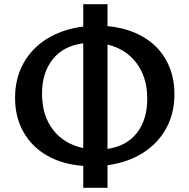

<svg xmlns="http://www.w3.org/2000/svg" viewBox="-20 -788 905 918"><path d="M494 2V110H378V5Q278 -2 204.5 -44.5Q131 -87 91.5 -158Q52 -229 52 -320Q52 -413 92.5 -486Q133 -559 207 -604Q281 -649 378 -661V-768H494V-663Q592 -654 664.5 -611.5Q737 -569 775.5 -498.5Q814 -428 814 -338Q814 -246 774.5 -174Q735 -102 662.5 -56.5Q590 -11 494 2ZM378 -80V-581Q284 -569 232.5 -505Q181 -441 181 -340Q181 -235 234 -167Q287 -99 378 -80ZM684 -316Q684 -418 633 -486Q582 -554 494 -575V-76Q586 -90 635 -153Q684 -216 684 -316Z"/></svg>

Font: Ysabeau Infant
Style: Bold
Weight: 700
Designer: Christian Thalmann (Catharsis Fonts)
Version: Version 0.003